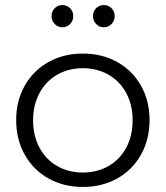

<svg xmlns="http://www.w3.org/2000/svg" viewBox="-20 -738 656 760"><path d="M270 -674Q270 -656 257.5 -643Q245 -630 227 -630Q209 -630 196.5 -643Q184 -656 184 -674Q184 -693 196.5 -705.5Q209 -718 227 -718Q245 -718 257.5 -705.5Q270 -693 270 -674ZM434 -674Q434 -656 421.5 -643Q409 -630 391 -630Q373 -630 360.5 -643Q348 -656 348 -674Q348 -693 360.5 -705.5Q373 -718 391 -718Q409 -718 421.5 -705.5Q434 -693 434 -674ZM572 -263Q572 -186 538 -125.5Q504 -65 444 -31.5Q384 2 308 2Q232 2 172 -31.5Q112 -65 78 -125.5Q44 -186 44 -263Q44 -339 78 -399Q112 -459 172 -492.5Q232 -526 308 -526Q384 -526 444 -492.5Q504 -459 538 -399Q572 -339 572 -263ZM111 -262Q111 -201 136 -154Q161 -107 206 -81Q251 -55 308 -55Q365 -55 410 -81Q455 -107 480 -154Q505 -201 505 -262Q505 -322 480 -369Q455 -416 410 -442Q365 -468 308 -468Q251 -468 206 -442Q161 -416 136 -369Q111 -322 111 -262Z"/></svg>

Font: TypoPRO Montserrat
Style: Regular
Weight: 300
Designer: Julieta Ulanovsky
Foundry: Julieta Ulanovsky
Version: Version 6.001